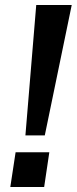

<svg xmlns="http://www.w3.org/2000/svg" viewBox="-20 -743 306 763"><path d="M81 -205 124 -723H265L158 -205ZM21 0 42 -138H176L155.5 0Z"/></svg>

Font: Public Sans SemiBold
Style: Italic
Weight: 600
Italic angle: -8°
Designer: The Public Sans project authors (U.S. Web Design System). Libre Franklin designed by Pablo Impallari and Rodrigo Fuenzal
Version: Version 1.007; ttfautohint (v1.8.1) -l 8 -r 50 -G 200 -x 14 